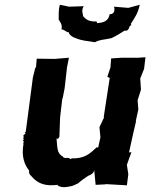

<svg xmlns="http://www.w3.org/2000/svg" viewBox="-20 -771 630 805"><path d="M278 -107 283 -104C284 -111 275 -100 273 -106C267 -113 248 -104 244 -114C218 -128 221 -151 217 -190L223 -189L229 -197L232 -279L241 -356L243 -360L251 -401L261 -489L269 -529L209 -524L134 -525L131 -489L128 -487L118 -447L88 -219L83 -213H88L77 -202L79 -201L78 -188C84 -186 73 -183 76 -183C84 -172 77 -180 76 -163C76 -171 81 -172 79 -171C68 -113 84 -79 102 -56C101 -37 108 -38 112 -32C140 2 175 10 222 4C225 5 226 6 220 6C239 17 257 14 270 11C291 9 304 -3 306 -1C327 -20 331 -20 350 -34C361 -38 374 -45 375 -58L381 4L421 2L425 1L512 6L518 -40L512 -80L531 -133L521 -132L539 -214L551 -265L549 -262L560 -312L557 -351L571 -395L568 -442L584 -482L590 -531L559 -529H490L446 -526L443 -488L430 -449L440 -444L415 -281L416 -278L397 -238L401 -195L393 -159C395 -148 382 -155 386 -154C357 -127 336 -105 278 -107ZM387 -674 385 -681C355 -680 342 -687 328 -704C329 -713 319 -725 331 -745L269 -743L231 -751C224 -727 227 -704 226 -689C233 -677 242 -668 238 -648C255 -645 254 -637 269 -635C268 -626 286 -614 295 -612C326 -599 344 -600 378 -594C400 -606 418 -604 447 -611C463 -618 488 -633 503 -643C510 -640 519 -644 523 -659C524 -666 536 -663 528 -670C546 -700 557 -711 566 -751L518 -738L458 -743C465 -722 452 -709 440 -712C435 -683 415 -676 387 -674Z"/></svg>

Font: Asimov Print
Style: DIt
Weight: 250
Width: 0
Designer: Google
Version: Version 2.000980: 2014